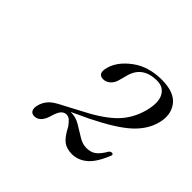

<svg xmlns="http://www.w3.org/2000/svg" viewBox="-95 -821 573 573"><g transform="rotate(45 192.0 -534.5)"><path d="M88.5 -391.5Q96 -420 125 -435.5H124.5L200 -475.5Q257 -505 286.5 -535.5Q316 -566 328 -610Q339 -651.5 327.2 -673.5Q315.5 -695.5 288.5 -695.5Q227 -695.5 213.5 -641L207 -617Q203 -601.5 193 -593Q183 -584.5 171.5 -584.5Q146.5 -584.5 155.5 -617Q165 -651.5 202.8 -679.5Q240.5 -707.5 296.5 -707.5Q350 -707.5 370.8 -679.2Q391.5 -651 380.5 -611Q370.5 -573 335.8 -541.2Q301 -509.5 225 -472L171.5 -447H174Q194 -447 212 -436.2Q230 -425.5 247 -414.8Q264 -404 281 -404Q299.5 -404 311.5 -413Q323.5 -422 336 -443.5Q340 -448.5 345.5 -448Q352.5 -447.5 349.5 -440Q331.5 -395.5 310 -378Q288.5 -360.5 263.5 -360.5Q241.5 -360.5 227.2 -370.8Q213 -381 197.5 -411Q190 -421.5 183.5 -427.2Q177 -433 168 -433Q158.5 -433 151.2 -424.5Q144 -416 138 -394Q127.5 -361 104 -361Q93 -361 88.8 -369.2Q84.5 -377.5 88.5 -391.5Z"/></g></svg>

Font: Fraunces 72pt S000 Light
Style: Italic
Weight: 300
Italic angle: -16°
Version: Version 1.000; ttfautohint (v1.8.3)